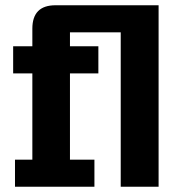

<svg xmlns="http://www.w3.org/2000/svg" viewBox="-20 -710 684 730"><path d="M103 -601Q103 -690 191 -690H354V-587H246V0H103ZM37 0V-103H339V0ZM30 -431V-534H354V-431ZM439 0V-587H383V-690H583V0ZM321 -690H419V-587H321Z"/></svg>

Font: Mozilla Headline ExtraLight
Style: Regular
Weight: 200
Designer: Studio DRAMA
Foundry: Studio DRAMA
Version: Version 1.000